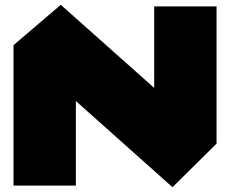

<svg xmlns="http://www.w3.org/2000/svg" viewBox="-20 -756 937 782"><path d="M862 -172 608 -397V-730H862ZM35 0V-571L289 -345V0ZM682 6 35 -571V-572L227 -736H228L862 -172V-171L683 6Z"/></svg>

Font: Foldit Black
Style: Regular
Weight: 900
Version: Version 1.003